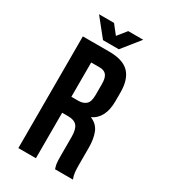

<svg xmlns="http://www.w3.org/2000/svg" viewBox="-205 -945 917 1042"><g transform="rotate(30 253.0 -424.0)"><path d="M314 0Q312 -7 310 -13Q308 -19 306.5 -28Q305 -37 304.5 -51Q304 -65 304 -86V-196Q304 -245 287 -265Q270 -285 232 -285H194V0H84V-700H250Q336 -700 374.5 -660Q413 -620 413 -539V-484Q413 -376 341 -342Q383 -325 398.5 -286.5Q414 -248 414 -193V-85Q414 -59 416 -39.5Q418 -20 426 0ZM194 -600V-385H237Q268 -385 285.5 -401Q303 -417 303 -459V-528Q303 -566 289.5 -583Q276 -600 247 -600ZM194 -848 238 -792 283 -848H377L288 -737H189L100 -848Z"/></g></svg>

Font: Bebas Neue Bold
Style: Regular
Weight: 700
Designer: Ryoichi Tsunekawa & LGV (GE)
Foundry: Free Software Foundation, Inc.
Version: Version 1.003 August 13, 2016